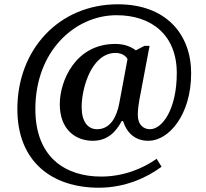

<svg xmlns="http://www.w3.org/2000/svg" viewBox="-20 -734 961 896"><path d="M441 142C565 142 667 94 734 44L711 7C652 49 561 90 452 90C286 90 145 1 145 -225C145 -496 330 -663 524 -663C688 -663 805 -570 805 -393C805 -225 738 -131 680 -131C651 -131 623 -150 623 -199C623 -223 629 -262 630 -266L678 -520H654L614 -499C593 -515 562 -529 518 -529C331 -529 259 -355 259 -248C259 -131 331 -77 413 -77C481 -77 520 -117 548 -169H554C574 -109 614 -77 673 -77C767 -77 872 -197 872 -392C872 -573 756 -714 530 -714C256 -714 61 -504 61 -225C61 22 224 142 441 142ZM433 -131C390 -131 361 -166 361 -235C361 -319 405 -487 520 -487C543 -487 567 -476 575 -458L537 -254C526 -194 498 -131 433 -131Z"/></svg>

Font: Noto Serif Yezidi Medium
Style: Regular
Weight: 500
Designer: Dalton Maag Ltd
Foundry: Dalton Maag Ltd
Version: Version 1.001